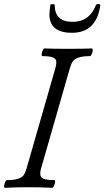

<svg xmlns="http://www.w3.org/2000/svg" viewBox="-22 -901 503 924"><path d="M324.2 -743.2Q215.8 -743.2 215.8 -832Q215.8 -840.8 220.2 -877Q220.7 -881.3 231 -881.3Q241.2 -881.3 241.2 -877Q241.2 -795.9 327.1 -795.9Q408.7 -795.9 439.9 -877Q441.9 -882.3 454.1 -881.3Q461.4 -880.4 460.9 -877Q442.9 -743.2 324.2 -743.2ZM1 2.9Q-2.9 1.5 -2.2 -6.8Q-1.5 -15.1 2.7 -24.7Q6.8 -34.2 11.2 -34.2Q45.9 -34.2 65.4 -41Q85 -47.9 92.3 -58.6Q99.6 -69.3 106 -90.8L245.1 -575.2Q250 -593.3 249 -605.7Q248 -618.2 232.4 -624.5Q216.8 -630.9 182.1 -630.9Q178.2 -632.3 178.7 -640.6Q179.2 -648.9 183.3 -658.4Q187.5 -668 191.9 -668Q230 -666 306.2 -666Q382.8 -666 420.9 -668Q424.8 -666.5 424.3 -658.2Q423.8 -649.9 419.4 -640.4Q415 -630.9 411.1 -630.9Q376.5 -630.9 356.9 -624.3Q337.4 -617.7 329.3 -606.9Q321.3 -596.2 314.9 -575.2L175.8 -90.8Q166.5 -59.6 178 -46.9Q189.5 -34.2 240.2 -34.2Q244.1 -32.7 243.2 -24.4Q242.2 -16.1 237.8 -6.6Q233.4 2.9 229 2.9Q171.9 0 116.2 0Q59.6 0 1 2.9Z"/></svg>

Font: Junicode SmCond
Style: Italic
Weight: 400
Width: 4
Italic angle: -11°
Designer: Peter S. Baker
Version: Version 2.206